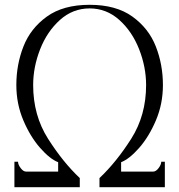

<svg xmlns="http://www.w3.org/2000/svg" viewBox="-20 -779 746 799"><path d="M55 -106Q55 -94 66 -79.5Q77 -65 88 -65H178H222V-104Q188 -117 147 -163.5Q106 -210 77 -278.5Q48 -347 48 -425Q48 -510 77.5 -585.5Q107 -661 175 -710Q243 -759 353 -759Q463 -759 531 -710Q599 -661 628.5 -585.5Q658 -510 658 -425Q658 -347 629 -278.5Q600 -210 559 -163.5Q518 -117 484 -104V-65H528H618Q629 -65 640 -79.5Q651 -94 651 -106H666V0H394V-38Q464 -104 526 -201.5Q588 -299 588 -425Q588 -500 559 -574Q530 -648 476.5 -696Q423 -744 353 -744Q283 -744 229.5 -696Q176 -648 147 -574Q118 -500 118 -425Q118 -299 180 -201.5Q242 -104 312 -38V0H40V-106Z"/></svg>

Font: Viaoda Libre
Style: Regular
Weight: 400
Designer: Gydient
Version: Version 2.000